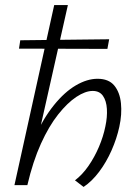

<svg xmlns="http://www.w3.org/2000/svg" viewBox="-20 -731 537 758"><path d="M310 7 276 -19Q305 -41 329 -75.5Q353 -110 370.5 -151Q388 -192 396 -232Q404 -269 402 -301Q400 -333 386.5 -352.5Q373 -372 346 -372Q317 -372 281.5 -348.5Q246 -325 209.5 -279Q173 -233 141.5 -163.5Q110 -94 88 0H55Q78 -106 114.5 -185Q151 -264 193 -316Q235 -368 279.5 -394Q324 -420 365 -420Q409 -420 431 -393.5Q453 -367 457.5 -323.5Q462 -280 451 -230Q441 -184 420.5 -137.5Q400 -91 371.5 -53Q343 -15 310 7ZM37 0 194 -711H248L88 0ZM404 -538 55 -539 60 -572 411 -576Z"/></svg>

Font: Ysabeau Office Light
Style: Italic
Weight: 300
Italic angle: -12°
Designer: Christian Thalmann (Catharsis Fonts)
Version: Version 2.001;gftools[0.9.30]; featfreeze: tnum,lnum,ss02